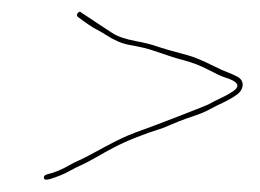

<svg xmlns="http://www.w3.org/2000/svg" viewBox="-20 -397 434 321"><path d="M110.3 -375.5C112.4 -377.8 114.2 -378 115.9 -376L147.6 -355C151.8 -352.3 158.4 -348 167.3 -342.1C176.2 -336.1 189.7 -331.5 207.6 -328.2C221.4 -325.7 234 -322.5 245.5 -318.4C252.3 -316 268.9 -311.3 295.4 -304.2C304.8 -301.7 319.9 -295.3 340.5 -285C348.5 -281 354.9 -278.2 359.6 -276.5C364.4 -274.8 370 -272.3 376.4 -269C382.9 -265.7 386 -260.8 385.7 -254.5C385.3 -248.2 381.8 -242.7 375 -238C368.3 -233.3 361 -229.2 353.1 -225.5C345.1 -221.8 337.5 -218 330.2 -214C322.9 -210 313 -205.9 300.4 -201.8C287.7 -197.7 271.7 -191.4 252.3 -183C219.1 -172.5 191.5 -161.5 169.6 -150C162 -146 152.6 -140.8 141.6 -134.5C130.6 -128.2 122.1 -123.7 116 -121C109.9 -118.3 102.8 -114.8 94.7 -110.3C86.7 -105.8 76.5 -101.7 64.4 -97.9C57.7 -95.9 54.1 -96.2 53.5 -99C52.9 -101.7 54.1 -103.7 57 -105C70.5 -108.2 83.3 -113.4 95.4 -120.5C100.6 -123.5 106.2 -126.3 112.3 -129C118.4 -131.7 126.9 -136 137.8 -142C163.9 -156.3 182.2 -165.6 192.8 -170C202.4 -174 212 -177.7 221.5 -181C231 -184.3 250.7 -191.8 280.4 -203.3C310.2 -214.9 325.9 -221.1 327.5 -222C334.8 -226 342.1 -229.7 349.2 -233C356.4 -236.3 363 -240 369 -244C383 -253 378.2 -261 354.8 -268C350.3 -269.3 341.6 -273.4 328.5 -280.3C315.4 -287.2 301.3 -292.6 286.1 -296.6C274.5 -299.6 258.2 -304.8 237.3 -312.1C227.5 -315.6 213.5 -318.9 195.3 -322.1C183.6 -324.2 170.7 -329.8 156.5 -339C151.4 -342.3 145.9 -345.5 140 -348.5C134.2 -351.5 124.1 -358.3 109.8 -369C108.1 -371 108.3 -373.2 110.3 -375.5Z"/></svg>

Font: Proton
Style: LitCndIt
Weight: 500
Version: Version 1.017